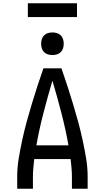

<svg xmlns="http://www.w3.org/2000/svg" viewBox="-20 -1152 640 1172"><path d="M85 0V-74Q85 -130 94.5 -186.5Q104 -243 116 -298.5Q128 -354 143 -409Q158 -464 174.5 -518.5Q191 -573 208.5 -627Q226 -681 245 -735H355Q374 -681 391.5 -627Q409 -573 425.5 -518.5Q442 -464 457 -409Q472 -354 484 -298.5Q496 -243 505.5 -186.5Q515 -130 515 -74V0H419V-74Q419 -100 416.5 -127Q414 -154 411 -181H189Q186 -154 183.5 -127Q181 -100 181 -74V0ZM202 -265H398Q380 -365 354.5 -463.5Q329 -562 300 -659Q271 -562 245.5 -463.5Q220 -365 202 -265ZM300 -816Q286 -816 272.5 -820Q259 -824 249 -834Q239 -844 235 -857.5Q231 -871 231 -885Q231 -899 235 -912.5Q239 -926 249 -936Q259 -946 272.5 -950Q286 -954 300 -954Q314 -954 327.5 -950Q341 -946 351 -936Q361 -926 365 -912.5Q369 -899 369 -885Q369 -871 365 -857.5Q361 -844 351 -834Q341 -824 327.5 -820Q314 -816 300 -816ZM150 -1048V-1132H450V-1048Z"/></svg>

Font: Iosevka Curly Medium Extended
Style: Regular
Weight: 500
Width: 7
Monospace: yes
Designer: Belleve Invis
Foundry: Belleve Invis
Version: Version 11.1.0; ttfautohint (v1.8.3)